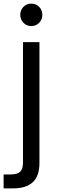

<svg xmlns="http://www.w3.org/2000/svg" viewBox="-47 -781 315 1061"><path d="M126 -637Q100 -637 82.5 -655Q65 -673 65 -699Q65 -725 82.5 -743Q100 -761 126 -761Q152 -761 169.5 -743Q187 -725 187 -699Q187 -673 169.5 -655Q152 -637 126 -637ZM171 119Q171 192 134 226Q97 260 26 260H-27V183H11Q49 183 64.5 168Q80 153 80 117V-548H171Z"/></svg>

Font: Fz Poppins
Style: Regular
Weight: 400
Designer: Ninad Kale (Devanagari), Jonny Pinhorn (Latin)
Foundry: Indian Type Foundry
Version: Vit hóa bi Vntype.Com & FontZin.Com